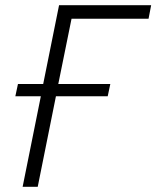

<svg xmlns="http://www.w3.org/2000/svg" viewBox="-20 -718 601 738"><path d="M67 0 137 -348H39L49 -395H146L207 -698H561L551 -646H255L204 -395H404L394 -348H195L125 0Z"/></svg>

Font: IBM Plex Sans Light
Style: Italic
Weight: 300
Italic angle: -11.31°
Designer: Mike Abbink, Paul van der Laan, Pieter van Rosmalen
Foundry: Bold Monday
Version: Version 3.0